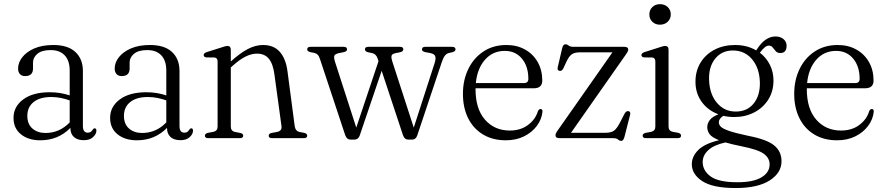

<svg xmlns="http://www.w3.org/2000/svg" viewBox="-20 -680 4356 945"><path d="M46.5 -100Q46.5 -155 94 -190.5Q141.5 -226 225 -226Q252.5 -226 277.2 -221.8Q302 -217.5 323 -210.5V-332.5Q323 -381.5 298.5 -407.5Q274 -433.5 229.5 -433.5Q185.5 -433.5 164 -415.2Q142.5 -397 142.5 -372.5V-343Q142.5 -305.5 103.5 -305.5Q87 -305.5 78 -315.5Q69 -325.5 69 -342.5Q69 -372 89.8 -398.5Q110.5 -425 149.2 -441.8Q188 -458.5 242.5 -458.5Q314.5 -458.5 351.2 -424Q388 -389.5 388 -330.5V-59.5Q388 -27 412 -27Q421.5 -27 427 -31.2Q432.5 -35.5 436 -41.5Q441 -48.5 445.5 -48.5Q454.5 -48.5 454.5 -37Q454.5 -20.5 438.2 -5.2Q422 10 392.5 10Q361.5 10 344 -5.5Q326.5 -21 326.5 -50.5Q266.5 10.5 178.5 10.5Q119.5 10.5 83 -19Q46.5 -48.5 46.5 -100ZM114.5 -110Q114.5 -69 139.8 -47.2Q165 -25.5 204 -25.5Q273 -25.5 323 -77.5V-186Q302.5 -193 280 -197.8Q257.5 -202.5 232 -202.5Q176.5 -202.5 145.5 -177.8Q114.5 -153 114.5 -110Z M522 -100Q522 -155 569.5 -190.5Q617 -226 700.5 -226Q728 -226 752.8 -221.8Q777.5 -217.5 798.5 -210.5V-332.5Q798.5 -381.5 774 -407.5Q749.5 -433.5 705 -433.5Q661 -433.5 639.5 -415.2Q618 -397 618 -372.5V-343Q618 -305.5 579 -305.5Q562.5 -305.5 553.5 -315.5Q544.5 -325.5 544.5 -342.5Q544.5 -372 565.2 -398.5Q586 -425 624.8 -441.8Q663.5 -458.5 718 -458.5Q790 -458.5 826.8 -424Q863.5 -389.5 863.5 -330.5V-59.5Q863.5 -27 887.5 -27Q897 -27 902.5 -31.2Q908 -35.5 911.5 -41.5Q916.5 -48.5 921 -48.5Q930 -48.5 930 -37Q930 -20.5 913.8 -5.2Q897.5 10 868 10Q837 10 819.5 -5.5Q802 -21 802 -50.5Q742 10.5 654 10.5Q595 10.5 558.5 -19Q522 -48.5 522 -100ZM590 -110Q590 -69 615.2 -47.2Q640.5 -25.5 679.5 -25.5Q748.5 -25.5 798.5 -77.5V-186Q778 -193 755.5 -197.8Q733 -202.5 707.5 -202.5Q652 -202.5 621 -177.8Q590 -153 590 -110Z M1116 -435.5V-377.5Q1162.5 -419.5 1200.2 -439Q1238 -458.5 1274.5 -458.5Q1328 -458.5 1357.5 -424.5Q1387 -390.5 1395 -329L1430.5 -59.5Q1434 -35 1454 -30.5L1478 -26Q1492 -22 1492 -12.5Q1492 0 1476 0H1318.5Q1302.5 0 1302.5 -12.5Q1302.5 -22 1316 -25.5L1343.5 -30.5Q1368.5 -35.5 1365.5 -59L1330.5 -315Q1323.5 -366.5 1303 -391.2Q1282.5 -416 1244.5 -416Q1218 -416 1189 -401.8Q1160 -387.5 1125 -356L1116 -348V-57.5Q1116 -35 1137 -30.5L1163 -25.5Q1177 -22 1177 -12.5Q1177 0 1161 0H1004.5Q988.5 0 988.5 -12.5Q988.5 -22 1002.5 -26L1030 -31Q1051 -35.5 1051 -57V-377.5Q1051 -395.5 1035.5 -397L995.5 -397.5Q982.5 -399.5 982.5 -409Q982.5 -418.5 997.5 -423.5L1070 -446.5Q1091.5 -454 1099 -454Q1116 -454 1116 -435.5Z M1725.5 7H1704.5Q1687 7 1679 -15L1555.5 -387.5Q1550.5 -403.5 1544 -410.2Q1537.5 -417 1527.5 -419.5L1506 -423.5Q1492 -428 1492 -437Q1492 -449.5 1508 -449.5H1672.5Q1688 -449.5 1688 -437Q1688 -427 1673 -423.5L1650 -419Q1628 -414.5 1625.2 -404.5Q1622.5 -394.5 1630 -372.5L1733.5 -52L1843 -379L1838.5 -392.5Q1831 -414 1812.5 -418.5L1790.5 -423Q1776 -427.5 1776 -437Q1776 -449.5 1792.5 -449.5H1949.5Q1965 -449.5 1965 -437Q1965 -427 1950 -423L1925 -418Q1909 -414.5 1907 -404.8Q1905 -395 1911 -377L2016.5 -52L2119 -369Q2126.5 -392.5 2122 -403.8Q2117.5 -415 2097 -419L2072.5 -423.5Q2057 -427 2057 -437Q2057 -449.5 2073 -449.5H2205.5Q2222 -449.5 2222 -437Q2222 -427.5 2207 -423L2188.5 -419Q2177.5 -416 2169.5 -405.8Q2161.5 -395.5 2154 -373L2033.5 -13Q2026.5 7 2009 7H1988.5Q1971 7 1963.5 -14.5L1858.5 -331.5L1750.5 -13Q1743 7 1725.5 7Z M2649 -283.5Q2649 -245.5 2607 -245.5H2321Q2320.5 -244 2320.5 -242Q2320.5 -143.5 2367.5 -90.5Q2414.5 -37.5 2489 -37.5Q2542.5 -37.5 2579.2 -65.2Q2616 -93 2627.5 -133Q2633 -143.5 2640.5 -143.5Q2650.5 -143.5 2650 -130Q2646 -92 2622 -60Q2598 -28 2559 -8.8Q2520 10.5 2469.5 10.5Q2405 10.5 2357.5 -18Q2310 -46.5 2284.2 -98Q2258.5 -149.5 2258.5 -218Q2258.5 -286 2285 -340.5Q2311.5 -395 2359.8 -426.8Q2408 -458.5 2473 -458.5Q2524.5 -458.5 2564.2 -436.2Q2604 -414 2626.5 -374.5Q2649 -335 2649 -283.5ZM2464.5 -429.5Q2405.5 -429.5 2367.2 -386.2Q2329 -343 2322 -271H2558Q2580.5 -271 2580.5 -291.5Q2580.5 -353.5 2548.8 -391.5Q2517 -429.5 2464.5 -429.5Z M3056.5 -406 2790.5 -26.5H2959Q2987 -26.5 3001 -36Q3015 -45.5 3030.5 -75L3054 -120.5Q3062 -134.5 3072 -133Q3085 -131.5 3081.5 -116L3054 -8Q3048.5 13.5 3038 13.5Q3029.5 13.5 3022 6.8Q3014.5 0 2998 0H2734Q2714 0 2714 -14Q2714 -19 2716.8 -24.8Q2719.5 -30.5 2727 -41L2994.5 -422.5H2835Q2809 -422.5 2795 -413.2Q2781 -404 2768.5 -377.5L2753 -344Q2746 -329.5 2735 -331Q2721.5 -332.5 2725 -348.5L2746.5 -441Q2749.5 -453 2753.2 -457.5Q2757 -462 2763.5 -462Q2771.5 -462 2779 -455.8Q2786.5 -449.5 2802 -449.5H3053Q3072 -449.5 3072 -436Q3072 -431.5 3068.8 -425Q3065.5 -418.5 3056.5 -406Z M3228 -558.5Q3205.5 -558.5 3190.8 -572.8Q3176 -587 3176 -609Q3176 -631 3190.8 -645.2Q3205.5 -659.5 3228 -659.5Q3251.5 -659.5 3266.5 -645.2Q3281.5 -631 3281.5 -609Q3281.5 -587.5 3266.5 -573Q3251.5 -558.5 3228 -558.5ZM3270.5 -435.5V-57.5Q3270.5 -35.5 3291.5 -31L3317.5 -26.5Q3332 -22.5 3332 -12.5Q3332 0 3315.5 0H3159Q3143 0 3143 -12.5Q3143 -22 3157 -26L3184.5 -31Q3205.5 -36 3205.5 -57V-377.5Q3205.5 -395.5 3190 -397L3150 -397.5Q3137 -399.5 3137 -409Q3137 -418.5 3152 -423.5L3224.5 -446.5Q3245.5 -454 3253 -454Q3270.5 -454 3270.5 -435.5Z M3665 -11Q3755 6.5 3790.8 36Q3826.5 65.5 3826.5 113.5Q3826.5 171 3768 208.2Q3709.5 245.5 3601 245.5Q3488 245.5 3436.5 211.5Q3385 177.5 3385 128.5Q3385 90.5 3416 59Q3447 27.5 3519 10Q3484.5 -3.5 3472.8 -19.2Q3461 -35 3461 -54.5Q3461 -72 3473.2 -88.8Q3485.5 -105.5 3516 -117.5Q3464 -136.5 3433.5 -179Q3403 -221.5 3403 -277.5Q3403 -331 3428 -371.8Q3453 -412.5 3497 -435.5Q3541 -458.5 3598 -458.5Q3656.5 -458.5 3702 -432L3705 -436.5Q3745.5 -500.5 3797 -500.5Q3820.5 -500.5 3836 -487.8Q3851.5 -475 3851.5 -455Q3851.5 -419 3820.5 -419Q3806 -419 3798 -428.2Q3790 -437.5 3783 -446.5Q3776 -455.5 3764 -455.5Q3745.5 -455.5 3720 -420.5Q3751.5 -396.5 3769.2 -361.2Q3787 -326 3787 -284Q3787 -230.5 3761.5 -190Q3736 -149.5 3692.2 -126.8Q3648.5 -104 3594 -104Q3565.5 -104 3540 -110Q3518 -95.5 3518 -78Q3518 -66 3528.2 -56Q3538.5 -46 3570 -35.2Q3601.5 -24.5 3665 -11ZM3586 -431.5Q3532 -431 3500 -391.2Q3468 -351.5 3470 -288Q3472 -217 3509 -173.5Q3546 -130 3603.5 -131Q3658 -131.5 3689.8 -171Q3721.5 -210.5 3720 -275Q3718 -345.5 3681.2 -388.8Q3644.5 -432 3586 -431.5ZM3438.5 117Q3438.5 160 3477.8 188.5Q3517 217 3610 217Q3687 217 3727.5 193Q3768 169 3768 129Q3768 98 3739.5 77Q3711 56 3630 40Q3582.5 30.5 3550.5 21Q3493.5 33.5 3466 59.2Q3438.5 85 3438.5 117Z M4279.5 -283.5Q4279.5 -245.5 4237.5 -245.5H3951.5Q3951 -244 3951 -242Q3951 -143.5 3998 -90.5Q4045 -37.5 4119.5 -37.5Q4173 -37.5 4209.8 -65.2Q4246.5 -93 4258 -133Q4263.5 -143.5 4271 -143.5Q4281 -143.5 4280.5 -130Q4276.5 -92 4252.5 -60Q4228.5 -28 4189.5 -8.8Q4150.5 10.5 4100 10.5Q4035.5 10.5 3988 -18Q3940.5 -46.5 3914.8 -98Q3889 -149.5 3889 -218Q3889 -286 3915.5 -340.5Q3942 -395 3990.2 -426.8Q4038.5 -458.5 4103.5 -458.5Q4155 -458.5 4194.8 -436.2Q4234.5 -414 4257 -374.5Q4279.5 -335 4279.5 -283.5ZM4095 -429.5Q4036 -429.5 3997.8 -386.2Q3959.5 -343 3952.5 -271H4188.5Q4211 -271 4211 -291.5Q4211 -353.5 4179.2 -391.5Q4147.5 -429.5 4095 -429.5Z"/></svg>

Font: Fraunces 72pt S050 Light
Style: Regular
Weight: 300
Version: Version 1.000; ttfautohint (v1.8.3)